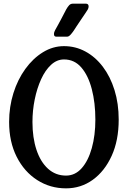

<svg xmlns="http://www.w3.org/2000/svg" viewBox="-20 -1023 701 1053"><path d="M631 -367Q631 -253 592.5 -168.5Q554 -84 489 -37Q424 10 342 10Q255 10 184 -35.5Q113 -81 71.5 -163Q30 -245 30 -354Q30 -437 53.5 -512Q77 -587 119 -645Q161 -703 215.5 -736.5Q270 -770 331 -770Q394 -770 448.5 -740.5Q503 -711 544 -657Q585 -603 608 -529Q631 -455 631 -367ZM503 -367Q503 -459 483.5 -534Q464 -609 426 -653Q388 -697 331 -697Q292 -697 260 -667.5Q228 -638 205.5 -588.5Q183 -539 170.5 -478Q158 -417 158 -354Q158 -268 180 -201.5Q202 -135 243.5 -97.5Q285 -60 342 -60Q392 -60 428 -100.5Q464 -141 483.5 -211Q503 -281 503 -367ZM450 -1003Q466 -1003 466 -988Q466 -980 462 -972Q460 -968 449.5 -952.5Q439 -937 425.5 -917Q412 -897 401 -880.5Q390 -864 387 -859Q381 -849 369.5 -835.5Q358 -822 349 -822H288Q276 -822 276 -836Q276 -847 283 -859Q286 -865 295 -880.5Q304 -896 314 -915.5Q324 -935 332.5 -951Q341 -967 344 -973Q351 -985 359 -994Q367 -1003 381 -1003Z"/></svg>

Font: Yusei Magic
Style: Regular
Weight: 400
Designer: Tanukizamurai
Foundry: Yusei Magic Project
Version: Version 1.200